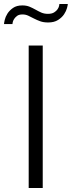

<svg xmlns="http://www.w3.org/2000/svg" viewBox="-54 -937 358 957"><path d="M89 0V-710H159V0ZM186 -825Q163 -825 146.5 -831Q130 -837 115.5 -844.5Q101 -852 87.5 -858.5Q74 -865 58 -865Q41 -865 31.5 -858Q22 -851 16.5 -842.5Q11 -834 9.5 -826.5Q8 -819 8 -817H-34Q-34 -822 -30.5 -837.5Q-27 -853 -17 -869Q-7 -885 11 -897.5Q29 -910 57 -910Q78 -910 93.5 -903.5Q109 -897 123 -889Q137 -881 151.5 -874.5Q166 -868 185 -868Q204 -868 215.5 -875Q227 -882 233 -891Q239 -900 240.5 -907.5Q242 -915 242 -917H284Q284 -912 280 -897Q276 -882 265.5 -866Q255 -850 235.5 -837.5Q216 -825 186 -825Z"/></svg>

Font: IngvarSans
Style: Regular
Weight: 400
Version: Version 1.000